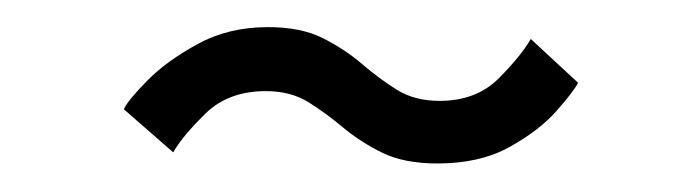

<svg xmlns="http://www.w3.org/2000/svg" viewBox="-20 -444 490 138"><path d="M294.5 -326.5Q270.5 -326.5 254.8 -334.2Q239 -342 226.8 -352.2Q214.5 -362.5 201.8 -370.5Q189 -378.5 171 -378.5Q144 -378.5 127.5 -362.2Q111 -346 104.5 -334.5L69 -365.5Q72 -372 85.8 -386Q99.5 -400 121.8 -412.2Q144 -424.5 172.5 -424.5Q196.5 -424.5 212.2 -416.5Q228 -408.5 240.2 -398Q252.5 -387.5 265.2 -379.5Q278 -371.5 296 -371.5Q322.5 -371.5 338.8 -388Q355 -404.5 361.5 -416L395.5 -384.5Q392.5 -378.5 380.2 -364.5Q368 -350.5 346.5 -338.5Q325 -326.5 294.5 -326.5Z"/></svg>

Font: Trispace Condensed ExtraLight
Style: Regular
Weight: 200
Width: 3
Designer: Tyler Finck
Foundry: Etcetera Type Company
Version: Version 1.210; ttfautohint (v1.8.3)